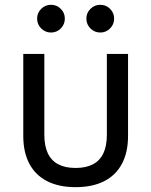

<svg xmlns="http://www.w3.org/2000/svg" viewBox="-20 -771 631 801"><path d="M295.4 9.8Q225.6 9.8 176.8 -15.1Q127.9 -40 102.5 -87.9Q77.1 -135.7 77.1 -204.1V-545.9H165V-208.5Q165 -162.6 179.4 -131.8Q193.8 -101.1 222.9 -85.7Q252 -70.3 295.4 -70.3Q338.9 -70.3 367.9 -85.7Q397 -101.1 411.4 -131.8Q425.8 -162.6 425.8 -208.5V-545.9H514.2V-204.1Q514.2 -135.7 488.8 -87.9Q463.4 -40 414.6 -15.1Q365.7 9.8 295.4 9.8ZM398.4 -635.3Q374.5 -635.3 357.4 -652.3Q340.3 -669.4 340.3 -693.4Q340.3 -717.3 357.4 -734.1Q374.5 -751 398.4 -751Q422.4 -751 439.2 -734.1Q456.1 -717.3 456.1 -693.4Q456.1 -669.4 439.2 -652.3Q422.4 -635.3 398.4 -635.3ZM192.9 -635.3Q168.9 -635.3 151.9 -652.3Q134.8 -669.4 134.8 -693.4Q134.8 -717.3 151.9 -734.1Q168.9 -751 192.9 -751Q216.8 -751 233.6 -734.1Q250.5 -717.3 250.5 -693.4Q250.5 -669.4 233.6 -652.3Q216.8 -635.3 192.9 -635.3Z"/></svg>

Font: Adwaita Sans
Style: Regular
Weight: 400
Designer: Rasmus Andersson
Foundry: rsms
Version: Version 4.001;git-9221beed3